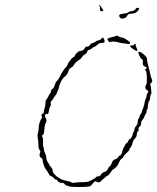

<svg xmlns="http://www.w3.org/2000/svg" viewBox="-20 -761 643 785"><path d="M539 -564Q545 -552 538 -553Q533 -554 522 -562Q512 -569 512 -572.5Q512 -576 518 -575Q524 -574 527 -577.5Q530 -581 533 -581Q536 -581 535 -577Q534 -573 539 -564ZM396 -604Q399 -608 400 -608Q402 -608 405 -601.5Q408 -595 408 -592Q408 -588 405.5 -587Q403 -586 392 -585Q384 -584 377 -577Q370 -570 364 -568.5Q358 -567 354.5 -562.5Q351 -558 347 -558Q343 -558 339.5 -555Q336 -552 336 -548Q336 -544 327 -538.5Q318 -533 315 -527.5Q312 -522 305 -517Q288 -506 283 -497Q280 -491 276 -488Q261 -479 261 -474Q261 -472 259.5 -468.5Q258 -465 256.5 -461.5Q255 -458 252.5 -455.5Q250 -453 249 -451Q235 -442 227 -422Q221 -408 221 -404Q221 -400 217 -392.5Q213 -385 213 -382Q213 -379 205.5 -369.5Q198 -360 198 -358Q198 -356 192 -350Q186 -344 187.5 -337.5Q189 -331 185 -325Q181 -319 180 -308Q179 -302 178 -299Q177 -296 175.5 -295Q174 -294 172 -295Q166 -297 164 -288Q163 -282 166.5 -279Q170 -276 170 -268.5Q170 -261 168 -260Q163 -255 161 -227Q160 -213 156 -210L151 -206L154 -200Q157 -193 156 -179Q155 -165 157.5 -160Q160 -155 160 -148.5Q160 -142 164 -135.5Q168 -129 169 -117.5Q170 -106 174 -100.5Q178 -95 181 -88.5Q184 -82 189.5 -76.5Q195 -71 195 -63.5Q195 -56 204.5 -46.5Q214 -37 219.5 -34.5Q225 -32 229 -29Q238 -24 259 -20Q269 -18 272 -15Q275 -12 286 -14Q297 -16 307 -16Q339 -16 345 -20Q350 -23 360.5 -28Q371 -33 373 -36.5Q375 -40 381 -40Q386 -40 388 -41.5Q390 -43 394 -49Q398 -55 406 -58Q413 -60 416 -62.5Q419 -65 422 -73Q425 -79 429 -81.5Q433 -84 436 -92Q441 -108 452 -110Q458 -111 462.5 -118Q467 -125 471 -125.5Q475 -126 478 -135Q484 -157 487 -159Q488 -160 491 -167Q494 -174 498 -176Q502 -178 504 -184Q506 -190 510 -192Q519 -195 523 -214Q525 -221 527.5 -224.5Q530 -228 530 -233Q530 -238 535 -244Q544 -254 543 -264Q543 -271 546 -274.5Q549 -278 550.5 -284.5Q552 -291 556 -296Q560 -301 560 -304Q560 -307 564.5 -317Q569 -327 570.5 -338Q572 -349 575.5 -356.5Q579 -364 580 -371.5Q581 -379 584 -382Q590 -387 582 -392Q576 -395 574.5 -402Q573 -409 578 -415Q581 -419 580.5 -443.5Q580 -468 576 -472L572 -477L577 -480Q580 -483 579.5 -485Q579 -487 572 -489Q562 -493 564 -507Q565 -517 561 -518.5Q557 -520 551.5 -530Q546 -540 546 -545Q546 -549 546.5 -549.5Q547 -550 551 -549Q557 -548 569 -537.5Q581 -527 581 -521Q581 -509 590 -477Q593 -466 595 -455.5Q597 -445 600 -439Q606 -429 598 -422Q593 -417 595 -412Q597 -407 597.5 -399Q598 -391 599 -384.5Q600 -378 597 -375Q594 -372 594 -363Q594 -354 590 -348.5Q586 -343 585 -329.5Q584 -316 581.5 -313Q579 -310 579 -304.5Q579 -299 576 -295.5Q573 -292 570.5 -284.5Q568 -277 562.5 -271Q557 -265 557 -256.5Q557 -248 551 -243.5Q545 -239 546.5 -232Q548 -225 544 -224Q540 -223 539 -209Q538 -201 534 -197Q524 -188 521 -173Q520 -166 514.5 -159.5Q509 -153 509 -149.5Q509 -146 497 -135Q485 -124 484 -119.5Q483 -115 480 -114Q472 -111 464 -91Q458 -78 444 -69Q437 -65 432 -56Q426 -45 418 -42Q414 -40 400 -27Q386 -14 384 -15Q382 -16 375 -18L368 -20L361 -13Q355 -5 352 -2Q349 1 339 2Q323 4 295 3.5Q267 3 263 1Q260 -1 254 -2Q248 -3 244.5 -8Q241 -13 236 -13Q221 -13 216 -21Q213 -27 208.5 -27Q204 -27 201 -32Q198 -37 191 -40Q185 -42 183 -44.5Q181 -47 173 -61Q169 -67 164 -74Q162 -77 159.5 -84Q157 -91 155.5 -97.5Q154 -104 154 -108Q154 -112 148 -116Q137 -122 145 -141Q146 -143 141.5 -148.5Q137 -154 137 -169.5Q137 -185 134.5 -196Q132 -207 135 -216Q138 -225 138 -236Q139 -261 150 -277Q153 -281 151 -285Q149 -288 150 -292Q151 -296 154 -296Q156 -296 157 -297Q158 -298 158.5 -300Q159 -302 159 -303Q158 -305 162 -317Q166 -329 166 -340Q166 -351 170 -354.5Q174 -358 176 -364Q178 -370 183.5 -377Q189 -384 189 -389Q189 -392 191 -395Q193 -398 195 -398Q199 -398 206 -419Q208 -427 212.5 -430Q217 -433 225 -448Q236 -472 251 -488Q257 -496 258 -500Q259 -504 263.5 -509.5Q268 -515 271 -519.5Q274 -524 280 -527Q286 -530 287 -536Q289 -540 295.5 -546Q302 -552 306 -552Q310 -552 316.5 -554.5Q323 -557 326 -563.5Q329 -570 336.5 -570.5Q344 -571 348 -577.5Q352 -584 358.5 -585Q365 -586 370.5 -590.5Q376 -595 378 -595Q387 -595 396 -604ZM457 -615Q459 -617 463 -613Q469 -609 485 -606Q490 -604 499.5 -597.5Q509 -591 511 -588Q512 -585 512 -584Q512 -583 510.5 -582Q509 -581 506 -581.5Q503 -582 498 -582Q487 -584 477.5 -585Q468 -586 463 -588Q457 -590 447 -591Q437 -592 434 -590Q430 -588 427 -589Q426 -590 424 -592Q422 -594 420.5 -596.5Q419 -599 419 -601Q419 -605 441 -610Q456 -614 457 -615ZM535 -725Q536 -729 541 -729Q547 -729 548.5 -728Q550 -727 548 -723Q539 -705 514 -705Q503 -705 499 -695Q497 -688 481 -685Q475 -684 471 -689Q463 -698 471 -702Q474 -704 487.5 -705.5Q501 -707 505.5 -711Q510 -715 515 -715Q522 -715 528 -718.5Q534 -722 535 -725ZM392 -735Q395 -731 399 -724.5Q403 -718 402 -717Q401 -715 396.5 -715Q392 -715 390 -717Q388 -720 388.5 -727Q389 -734 387.5 -735Q386 -736 386 -738.5Q386 -741 387.5 -741Q389 -741 389 -739Q389 -737 392 -735Z"/></svg>

Font: TT2020 Style D
Style: Italic
Weight: 400
Italic angle: -15°
Version: Version 0.2.000